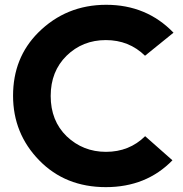

<svg xmlns="http://www.w3.org/2000/svg" viewBox="-20 -767 760 797"><path d="M419.4 9.8Q251 9.8 142.6 -101.6Q34.2 -212.9 34.2 -369.6Q34.2 -527.3 138.7 -631.8Q254.4 -747.1 420.9 -747.1Q588.4 -747.1 700.2 -631.3L582 -535.6Q515.6 -600.6 419.4 -600.6Q322.8 -600.6 256.3 -535.6Q190.4 -470.7 190.4 -368.7Q190.4 -265.6 256.8 -201.2Q324.7 -136.7 419.9 -136.7Q516.6 -136.7 582.5 -201.7L695.8 -101.6Q587.4 9.8 419.4 9.8Z"/></svg>

Font: New Shape
Style: Bold
Weight: 700
Designer: Wojciech Kalinowski "wmk69" (wmk69@o2.pl)
Foundry: Wojciech Kalinowski "wmk69" (wmk69@o2.pl)
Version: Version 2.1.1; 2021-05-14